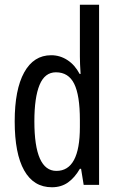

<svg xmlns="http://www.w3.org/2000/svg" viewBox="-20 -780 502 810"><path d="M199 10Q122 10 82 -61Q42 -132 42 -268Q42 -402 82 -474.5Q122 -547 196 -547Q233 -547 264.5 -526.5Q296 -506 316 -468H320Q317 -513 317 -542V-760H398V0H333L322 -68H317Q295 -30 266.5 -10Q238 10 199 10ZM218 -59Q317 -59 317 -244V-274Q317 -378 293 -426.5Q269 -475 216 -475Q169 -475 147 -422Q125 -369 125 -268Q125 -59 218 -59Z"/></svg>

Font: Noto Sans Malayalam ExtraCondensed
Style: Regular
Weight: 400
Width: 2
Designer: Jelle Bosma - Monotype Design Team
Foundry: Monotype Imaging Inc.
Version: Version 2.104; ttfautohint (v1.8.4.7-5d5b)